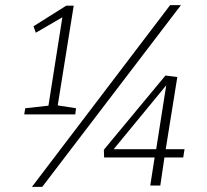

<svg xmlns="http://www.w3.org/2000/svg" viewBox="-20 -720 802 745"><path d="M266 -698 204 -311 275 -300 272 -276H74L78 -300L168 -310L222 -653L119 -593L110 -618L237 -698ZM144 5H104L640 -700H682ZM623 -141H696L691 -109H618L602 0H563L580 -109H384L383 -139L622 -427L668 -421ZM421 -141H586L625 -389Z"/></svg>

Font: Bitter Pro Light
Style: Italic
Weight: 300
Italic angle: -9°
Designer: Sol Matas, and Bitter project Authors
Foundry: Sol Matas
Version: Version 1.010